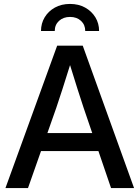

<svg xmlns="http://www.w3.org/2000/svg" viewBox="-20 -961 713 981"><path d="M7.8 0 272 -727.5H402.8L665 0H547.4L482.9 -189H189.5L123 0ZM222.2 -281.2H451.2L407.2 -410.2Q392.6 -455.1 376 -506.3Q359.4 -557.6 337.9 -628.4Q315.9 -557.6 299.3 -506.3Q282.7 -455.1 267.6 -410.2ZM337.9 -940.9Q381.3 -940.9 414.8 -922.4Q448.2 -903.8 467.3 -872.6Q486.3 -841.3 486.3 -802.7H415.5Q415.5 -834.5 393.8 -854.5Q372.1 -874.5 337.9 -874.5Q303.7 -874.5 281.7 -854.5Q259.8 -834.5 259.8 -802.7H189.5Q189.5 -841.3 208.3 -872.6Q227.1 -903.8 260.5 -922.4Q293.9 -940.9 337.9 -940.9Z"/></svg>

Font: Inter Display Medium
Style: Regular
Weight: 500
Designer: Rasmus Andersson
Foundry: rsms
Version: Version 4.001;git-9221beed3